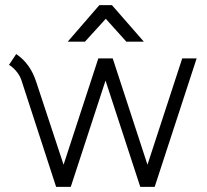

<svg xmlns="http://www.w3.org/2000/svg" viewBox="-20 -727 805 746"><path d="M15 -475 43 -517Q98 -480 121 -408L227 -87L362 -500H418L553 -87L688 -500H744L581 -1H525L390 -414L255 -1H198L63 -416Q57 -434 43 -450.5Q29 -467 15 -475ZM366 -707H415L539 -565H471L391 -654L310 -565H243Z"/></svg>

Font: Bellota Text
Style: Regular
Weight: 400
Designer: Kemie Guaida
Foundry: Kemie Guaida
Version: Version 4.001